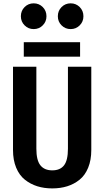

<svg xmlns="http://www.w3.org/2000/svg" viewBox="-20 -1090 610 1122"><path d="M177 -920Q145.5 -920 123.8 -941.8Q102 -963.5 102 -995Q102 -1027 123.8 -1048.8Q145.5 -1070.5 177 -1070.5Q208 -1070.5 229.8 -1048.8Q251.5 -1027 251.5 -995Q251.5 -963.5 229.8 -941.8Q208 -920 177 -920ZM393 -920Q361.5 -920 339.8 -941.8Q318 -963.5 318 -995Q318 -1027 339.8 -1048.8Q361.5 -1070.5 393 -1070.5Q424 -1070.5 445.8 -1048.8Q467.5 -1027 467.5 -995Q467.5 -963.5 445.8 -941.8Q424 -920 393 -920ZM119 -843.5H448V-759H119ZM56 -213.5V-700H192.5V-221Q192.5 -153.5 216 -124Q239.5 -94.5 285.5 -94.5Q331.5 -94.5 354.2 -123.8Q377 -153 377 -221V-700H513.5V-213.5Q513.5 -154.5 495.2 -110Q477 -65.5 445 -39.8Q413 -14 373 -1.5Q333 11 285.5 11Q238 11 198 -1.5Q158 -14 125.5 -39.8Q93 -65.5 74.5 -110Q56 -154.5 56 -213.5Z"/></svg>

Font: League Mono Narrow SemiBold
Style: Regular
Weight: 600
Width: 3
Designer: Tyler Finck
Foundry: The League of Moveable Type / Tyler Finck
Version: Version 2.210